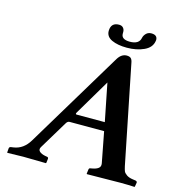

<svg xmlns="http://www.w3.org/2000/svg" viewBox="-117 -909 952 1015"><g transform="rotate(15 359.5 -401.5)"><path d="M315.9 -288.1H470.2Q465.3 -315.9 429.2 -494.1Q429.2 -494.1 314 -299.8Q307.1 -288.1 315.9 -288.1ZM632.8 -90.8Q636.7 -72.8 640.4 -64Q644 -55.2 657 -46.1Q669.9 -37.1 691.9 -34.2L706.1 -32.2Q715.8 -30.3 715.8 -22.9L711.9 0L710 2Q672.9 0 633.8 0L450.2 2L448.2 0L451.2 -22.9Q452.1 -30.8 458 -32.2L469.2 -34.2Q491.2 -38.1 502.7 -47.1Q514.2 -56.2 511.2 -73.2L479 -241.2H290Q278.8 -241.2 271 -227.1L178.2 -73.2Q169.4 -58.1 180.2 -48.1Q190.9 -38.1 211.9 -34.2L223.1 -32.2Q230 -31.2 230 -22.9L227.1 0L225.1 2Q137.2 0 101.1 0L15.1 2L13.2 0L15.1 -22.9Q16.1 -30.8 24.9 -32.2L39.1 -34.2Q91.8 -42 123.5 -94.7L443.8 -627Q462.9 -657.7 491.2 -658.2Q507.3 -658.2 514.6 -651.1Q522 -644 524.9 -627ZM619.1 -771Q613.3 -734.9 573.2 -716.6Q533.2 -698.2 480 -698.2Q430.2 -698.2 397.7 -713.1Q365.2 -728 365.2 -759.8Q365.2 -761.7 365.7 -765.4Q366.2 -769 366.2 -771Q372.1 -805.2 410.2 -805.2Q425.3 -805.2 433.1 -796.1Q440.9 -787.1 440.9 -773.9V-770V-764.2Q440.9 -733.4 486.8 -732.9Q538.6 -732.9 544.9 -770Q547.9 -783.2 558.8 -794.2Q569.8 -805.2 586.9 -805.2Q620.1 -805.2 620.1 -777.8Q620.1 -773.9 619.1 -771Z"/></g></svg>

Font: Linux Libertine O
Style: Semibold Italic
Weight: 600
Italic angle: -11.5°
Designer: Philipp H. Poll
Foundry: Philipp H. Poll
Version: Version 5.1.2